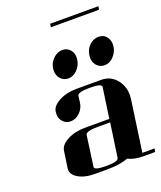

<svg xmlns="http://www.w3.org/2000/svg" viewBox="-152 -931 858 1026"><g transform="rotate(-20 277.0 -418.0)"><path d="M81.1 -69.8V-77.1L95.2 -172.9Q99.6 -205.1 143.1 -228Q185.1 -250 244.1 -250H380.9L405.8 -422.9Q408.7 -441.9 339.8 -441.9Q271 -441.9 268.1 -422.9L263.2 -384.8Q258.8 -352.5 234.9 -330.1Q211.4 -308.1 183.1 -308.1Q154.8 -308.1 137.2 -330.1Q124 -346.7 124 -371.1Q124 -379.9 125 -384.8Q129.4 -416 172.9 -439Q214.8 -460.9 272.9 -460.9H411.1Q467.8 -460.9 501 -416Q527.8 -380.4 527.8 -334Q527.8 -325.7 525.9 -308.1L484.9 -19H554.2L550.8 0H482.9Q431.2 0 397 -18.1Q354.5 0 276.9 0H208Q149.9 0 113.8 -22Q81.1 -41.5 81.1 -69.8ZM189.9 -592.8Q189.9 -602.1 190.9 -606Q195.3 -637.7 219.2 -660.2Q242.7 -682.1 270 -682.1Q298.3 -682.1 315.9 -660.2Q329.1 -643.6 329.1 -619.1Q329.1 -610.8 328.1 -606Q323.7 -573.7 299.8 -549.8Q277.8 -527.8 250 -527.8H249Q221.7 -527.8 203.1 -550.8Q189.9 -568.8 189.9 -592.8ZM213.9 -38.1Q210.9 -19 279.8 -19Q348.1 -19 351.1 -38.1L378.9 -231H310.1Q240.7 -231 237.8 -210.9ZM254.9 -816.9 257.8 -835.9H532.2L528.8 -816.9ZM396 -591.8Q396 -602.1 397 -606Q401.4 -637.7 423.8 -660.2Q447.3 -682.1 476.1 -682.1Q505.9 -682.1 522 -660.2Q535.2 -642.1 535.2 -618.2Q535.2 -609.9 534.2 -605Q529.8 -573.7 505.9 -549.8Q483.9 -527.8 456.1 -527.8H455.1Q427.7 -527.8 409.2 -550.8Q396 -568.8 396 -591.8Z"/></g></svg>

Font: Hjet
Style: Italic
Weight: 400
Designer: T. Christopher White
Version: Version 1.2